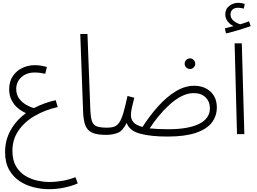

<svg xmlns="http://www.w3.org/2000/svg" viewBox="-20 -951 1825 1361"><path d="M326 390Q275 390 221 377Q167 364 120.5 334Q74 304 45 253Q16 202 16 126Q16 43 55 -27.5Q94 -98 164 -149Q134 -162 106.5 -185Q79 -208 62 -241.5Q45 -275 45 -317Q45 -373 71 -411.5Q97 -450 138.5 -469.5Q180 -489 226 -489Q249 -489 270.5 -485.5Q292 -482 312 -476L301 -428Q284 -432 265 -434.5Q246 -437 225 -437Q169 -437 132 -404Q95 -371 95 -320Q95 -280 116 -252Q137 -224 166.5 -207.5Q196 -191 221 -185Q291 -222 375 -241L389 -192Q299 -172 226 -129.5Q153 -87 110.5 -24.5Q68 38 68 118Q68 185 94 228.5Q120 272 160.5 296Q201 320 245.5 329.5Q290 339 328 339Q376 339 424 330.5Q472 322 515 305L531 349Q494 366 439 378Q384 390 326 390Z M731 5Q669 5 634.5 -10Q600 -25 585.5 -61.5Q571 -98 569 -161L549 -710H600L620 -182Q622 -125 630.5 -96Q639 -67 663.5 -56.5Q688 -46 738 -46Q752 -46 758 -39Q764 -32 764 -22Q764 -11 756 -3Q748 5 731 5Z M1327 -462Q1311 -462 1300 -473Q1289 -484 1289 -499Q1289 -515 1300 -526Q1311 -537 1327 -537Q1342 -537 1353 -526Q1364 -515 1364 -499Q1364 -484 1353 -473Q1342 -462 1327 -462Z M1168 17Q1049 17 973 -3.5Q897 -24 878 -80Q851 -24 815.5 -9.5Q780 5 731 5L738 -46Q771 -46 791.5 -54Q812 -62 827 -85Q842 -108 855 -152.5Q868 -197 884 -271L932 -258Q924 -228 916 -193Q908 -158 908 -136Q908 -105 926.5 -84Q945 -63 990 -51Q1042 -132 1101.5 -198Q1161 -264 1225.5 -303.5Q1290 -343 1356 -343Q1427 -343 1472 -301.5Q1517 -260 1517 -189Q1517 -128 1481 -81.5Q1445 -35 1367.5 -9Q1290 17 1168 17ZM1353 -291Q1309 -291 1265 -268Q1221 -245 1180 -207.5Q1139 -170 1103.5 -126.5Q1068 -83 1041 -41Q1094 -35 1174 -35Q1315 -35 1391.5 -73Q1468 -111 1468 -184Q1468 -230 1437.5 -260.5Q1407 -291 1353 -291Z M1582 -714 1574 -750Q1593 -755 1607.5 -758.5Q1622 -762 1636 -766Q1611 -777 1594 -799Q1577 -821 1577 -848Q1577 -888 1605.5 -909.5Q1634 -931 1669 -931Q1693 -931 1715 -923L1708 -890Q1699 -892 1689 -894Q1679 -896 1669 -896Q1641 -896 1627.5 -882.5Q1614 -869 1614 -849Q1614 -821 1636.5 -803Q1659 -785 1684 -779Q1718 -789 1745 -800L1757 -766Q1721 -753 1671.5 -738Q1622 -723 1582 -714Z M1660 0 1643 -644H1694L1712 0Z"/></svg>

Font: Noto Sans Arabic SemCond Light
Style: Regular
Weight: 300
Width: 4
Designer: Monotype Design Team, Nadine Chahine, Nizar Qandah and Khaled Hosny
Foundry: Monotype Imaging Inc.
Version: Version 2.012; ttfautohint (v1.8.4.7-5d5b)